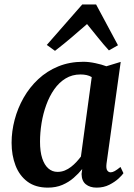

<svg xmlns="http://www.w3.org/2000/svg" viewBox="-20 -848 615 878"><path d="M467 -99Q464.5 -77 470.5 -68.5Q476.5 -60 486 -60Q494.5 -60 504.8 -65.8Q515 -71.5 531 -84.5L544.5 -56Q539.5 -48 522.8 -32.2Q506 -16.5 480.2 -3.2Q454.5 10 421.5 10Q391.5 10 372.5 -5.2Q353.5 -20.5 353 -52.5L356 -75Q339.5 -54.5 317 -34.8Q294.5 -15 265.2 -2.5Q236 10 199 10Q142.5 10 105.8 -17.2Q69 -44.5 51 -91.2Q33 -138 33 -195Q33 -247.5 47 -300.5Q61 -353.5 88 -401Q115 -448.5 154.8 -485.8Q194.5 -523 246.2 -544.2Q298 -565.5 361 -565.5Q386.5 -565.5 416 -559.2Q445.5 -553 466.5 -545L532 -565ZM399.5 -495.5Q388.5 -502 375.5 -504.8Q362.5 -507.5 348 -507.5Q310 -507.5 280 -489.2Q250 -471 228 -439.5Q206 -408 191.5 -368Q177 -328 170 -284.8Q163 -241.5 163 -200Q163 -155 173 -124.2Q183 -93.5 201 -77.8Q219 -62 243 -62Q260.5 -62 276 -68.2Q291.5 -74.5 305 -85Q318.5 -95.5 329.8 -107.8Q341 -120 350 -132ZM231.5 -615.5 194 -642.5 356 -827.5H419.5L519.5 -641L478 -617.5Q452.5 -645.5 428 -676.2Q403.5 -707 378 -738Q343 -707 306 -675.8Q269 -644.5 231.5 -615.5Z"/></svg>

Font: Merriweather 24pt SemiBold
Style: Italic
Weight: 600
Italic angle: -7.8°
Version: Version 2.101